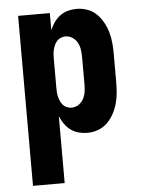

<svg xmlns="http://www.w3.org/2000/svg" viewBox="-53 -570 606 827"><g transform="rotate(-5 250.0 -156.5)"><path d="M56 215V-520H193V-446Q200 -463 211 -479Q222 -495 237.5 -506.5Q253 -518 271.5 -523Q290 -528 309 -528Q333 -528 355.5 -520Q378 -512 395 -495.5Q412 -479 423.5 -458Q435 -437 441.5 -414Q448 -391 450 -367.5Q452 -344 452 -320V-200Q452 -176 450 -152.5Q448 -129 441.5 -106Q435 -83 423.5 -62Q412 -41 395 -24.5Q378 -8 355.5 0Q333 8 309 8Q290 8 271.5 3Q253 -2 237.5 -13.5Q222 -25 211 -41Q200 -57 193 -74V215ZM251 -106Q267 -106 281 -115Q295 -124 302.5 -138Q310 -152 312.5 -168Q315 -184 315 -200V-320Q315 -336 312.5 -352Q310 -368 302.5 -382Q295 -396 281 -405Q267 -414 251 -414Q241 -414 231 -410Q221 -406 214 -398Q207 -390 203 -380.5Q199 -371 196.5 -361Q194 -351 193.5 -340.5Q193 -330 193 -320V-200Q193 -190 193.5 -179.5Q194 -169 196.5 -159Q199 -149 203 -139.5Q207 -130 214 -122Q221 -114 231 -110Q241 -106 251 -106Z"/></g></svg>

Font: Iosevka SS04 Heavy
Style: Regular
Weight: 900
Monospace: yes
Designer: Belleve Invis
Foundry: Belleve Invis
Version: Version 19.0.0; ttfautohint (v1.8.4)